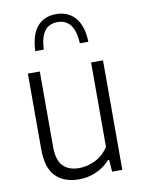

<svg xmlns="http://www.w3.org/2000/svg" viewBox="-90 -865 693 935"><g transform="rotate(-10 256.5 -397.0)"><path d="M68 -168.5V-541.5H127V-169.5Q127 -102.5 155.2 -73.8Q183.5 -45 235 -45Q274.5 -45 314.8 -64.5Q355 -84 380.5 -124.5V-541.5H439.5V0H389L384.5 -59.5H380Q349 -25.5 308.8 -8.2Q268.5 9 225 9Q152 9 110 -32.5Q68 -74 68 -168.5ZM253 -803Q313 -803 347.8 -762.2Q382.5 -721.5 385 -643H343Q339.5 -705 317 -734.2Q294.5 -763.5 253 -763.5Q211 -763.5 189.2 -734.2Q167.5 -705 164.5 -643H122.5Q125.5 -722.5 159.2 -762.8Q193 -803 253 -803Z"/></g></svg>

Font: Encode Sans Semi Condensed Light
Style: Regular
Weight: 300
Width: 4
Designer: Multiple Designers
Foundry: Impallari Type
Version: Version 2.000